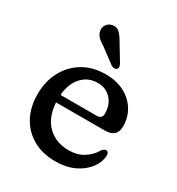

<svg xmlns="http://www.w3.org/2000/svg" viewBox="-171 -815 867 938"><g transform="rotate(30 262.0 -346.5)"><path d="M482.5 -301Q482.5 -239.5 415 -239.5H140Q145.5 -156 191.5 -111.8Q237.5 -67.5 308.5 -67.5Q359.5 -67.5 394.8 -90.8Q430 -114 446 -144.5Q459 -160.5 468.5 -160Q484.5 -159 484.5 -138.5Q483 -100 457 -65.5Q431 -31 385.8 -9.5Q340.5 12 281 12Q207 12 153.2 -18.8Q99.5 -49.5 70.5 -103.8Q41.5 -158 41.5 -229Q41.5 -300.5 71 -357.2Q100.5 -414 155 -447Q209.5 -480 283.5 -480Q342.5 -480 387.2 -457Q432 -434 457.2 -393.5Q482.5 -353 482.5 -301ZM269.5 -424Q216.5 -424 181.2 -386Q146 -348 140.5 -282H343Q374.5 -282 374.5 -310.5Q374.5 -361.5 345.2 -392.8Q316 -424 269.5 -424ZM263 -647 315.5 -560.5Q319.5 -552.5 321 -544.8Q322.5 -537 316.5 -531Q311.5 -526 303.2 -526Q295 -526 288 -529.5L204 -592Q181 -605.5 168 -619Q155 -632.5 152 -650.5Q148.5 -668.5 159 -684.2Q169.5 -700 190 -704Q215 -708.5 231.2 -692Q247.5 -675.5 263 -647Z"/></g></svg>

Font: Fraunces 9pt S100
Style: Regular
Weight: 400
Version: Version 1.000; ttfautohint (v1.8.3)